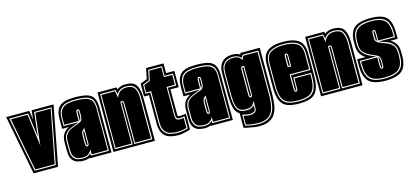

<svg xmlns="http://www.w3.org/2000/svg" viewBox="-59 -1014 3335 1547"><g transform="rotate(-15 1608.5 -240.5)"><path d="M98 0 2 -495H195L206 -417L214 -495H397L302 0ZM112 -18H288L376 -477H230L207 -276L181 -477H23ZM119 -27 34 -468H173L207 -211L208 -191L209 -211L238 -468H366L281 -27Z M513 6Q489 6 463.5 -1Q438 -8 421 -32Q404 -56 404 -107V-179Q404 -255 470 -287H413V-372Q413 -439 447 -472.5Q481 -506 574 -506Q638 -506 676 -495.5Q714 -485 731 -456Q748 -427 748 -372V0H564V-4Q543 6 513 6ZM513 -12Q539 -12 555 -19Q571 -26 581 -38V-18H731V-372Q731 -421 716 -445.5Q701 -470 666.5 -479Q632 -488 574 -488Q492 -488 461 -459.5Q430 -431 430 -372V-305H554Q548 -301 537.5 -297.5Q527 -294 514 -289Q495 -282 473 -270.5Q451 -259 436 -238Q421 -217 421 -179V-107Q421 -65 435.5 -44.5Q450 -24 471 -18Q492 -12 513 -12ZM513 -21Q494 -21 475 -26.5Q456 -32 443 -50.5Q430 -69 430 -107V-179Q430 -217 446.5 -238Q463 -259 490 -271Q517 -283 546 -293Q572 -302 579.5 -315Q587 -328 587 -354V-382Q587 -393 584.5 -399.5Q582 -406 573 -406Q564 -406 561 -397Q558 -388 558 -371V-314H438V-372Q438 -425 467 -452Q496 -479 574 -479Q629 -479 661.5 -470.5Q694 -462 708.5 -439Q723 -416 723 -372V-27H590V-71Q585 -54 567.5 -37.5Q550 -21 513 -21ZM567 -313V-371Q567 -397 573 -397Q579 -397 579 -382V-354Q579 -325 567 -313ZM573 -98Q585 -98 586 -110Q587 -116 587 -123.5Q587 -131 587 -141V-247Q574 -239 566 -226.5Q558 -214 558 -193V-135Q558 -120 560 -109Q562 -98 573 -98ZM573 -107Q568 -107 568 -116L567 -135V-193Q567 -216 579 -229V-117Q579 -107 573 -107Z M764 0V-496H923L926 -478Q955 -502 998 -502Q1063 -502 1086.5 -466.5Q1110 -431 1110 -358V0ZM781 -18H930V-368Q932 -369 937 -369Q943 -369 943 -359V-18H1093V-358Q1093 -420 1073 -452Q1053 -484 997 -484Q969 -484 948.5 -472.5Q928 -461 916 -441L910 -478H781ZM789 -27V-469H903L913 -411Q921 -439 943 -457Q965 -475 998 -475Q1048 -475 1066 -445.5Q1084 -416 1084 -358V-27H951V-356Q951 -370 947 -374Q943 -378 935 -378Q928 -378 922 -375V-27Z M1308 5Q1268 5 1234 -5Q1200 -15 1179.5 -44.5Q1159 -74 1159 -132V-368H1118V-475L1175 -497L1193 -585H1338V-504H1407V-368H1338V-156Q1338 -141 1356 -141Q1366 -141 1380 -143.5Q1394 -146 1407 -147V-15Q1399 -12 1390 -9.5Q1381 -7 1372 -5Q1357 -1 1340 2Q1323 5 1308 5ZM1308 -14Q1323 -14 1337.5 -16Q1352 -18 1364 -21Q1371 -23 1377.5 -24.5Q1384 -26 1391 -28V-129Q1377 -128 1366 -126.5Q1355 -125 1350 -125Q1336 -125 1328.5 -131.5Q1321 -138 1321 -156V-386H1391V-486H1321V-567H1206L1188 -483L1135 -462V-386H1175V-132Q1175 -82 1193.5 -56.5Q1212 -31 1242.5 -22.5Q1273 -14 1308 -14ZM1308 -23Q1275 -23 1247 -30.5Q1219 -38 1201.5 -61.5Q1184 -85 1184 -132V-395H1143V-456L1195 -477L1213 -558H1313V-477H1382V-395H1313V-156Q1313 -131 1323 -123Q1333 -115 1350 -115Q1358 -115 1367 -116.5Q1376 -118 1382 -119V-35L1359 -29Q1337 -23 1308 -23Z M1525 6Q1501 6 1475.5 -1Q1450 -8 1433 -32Q1416 -56 1416 -107V-179Q1416 -255 1482 -287H1425V-372Q1425 -439 1459 -472.5Q1493 -506 1586 -506Q1650 -506 1688 -495.5Q1726 -485 1743 -456Q1760 -427 1760 -372V0H1576V-4Q1555 6 1525 6ZM1525 -12Q1551 -12 1567 -19Q1583 -26 1593 -38V-18H1743V-372Q1743 -421 1728 -445.5Q1713 -470 1678.5 -479Q1644 -488 1586 -488Q1504 -488 1473 -459.5Q1442 -431 1442 -372V-305H1566Q1560 -301 1549.5 -297.5Q1539 -294 1526 -289Q1507 -282 1485 -270.5Q1463 -259 1448 -238Q1433 -217 1433 -179V-107Q1433 -65 1447.5 -44.5Q1462 -24 1483 -18Q1504 -12 1525 -12ZM1525 -21Q1506 -21 1487 -26.5Q1468 -32 1455 -50.5Q1442 -69 1442 -107V-179Q1442 -217 1458.5 -238Q1475 -259 1502 -271Q1529 -283 1558 -293Q1584 -302 1591.5 -315Q1599 -328 1599 -354V-382Q1599 -393 1596.5 -399.5Q1594 -406 1585 -406Q1576 -406 1573 -397Q1570 -388 1570 -371V-314H1450V-372Q1450 -425 1479 -452Q1508 -479 1586 -479Q1641 -479 1673.5 -470.5Q1706 -462 1720.5 -439Q1735 -416 1735 -372V-27H1602V-71Q1597 -54 1579.5 -37.5Q1562 -21 1525 -21ZM1579 -313V-371Q1579 -397 1585 -397Q1591 -397 1591 -382V-354Q1591 -325 1579 -313ZM1585 -98Q1597 -98 1598 -110Q1599 -116 1599 -123.5Q1599 -131 1599 -141V-247Q1586 -239 1578 -226.5Q1570 -214 1570 -193V-135Q1570 -120 1572 -109Q1574 -98 1585 -98ZM1585 -107Q1580 -107 1580 -116L1579 -135V-193Q1579 -216 1591 -229V-117Q1591 -107 1585 -107Z M1954 104Q1936 104 1912 100.5Q1888 97 1865 92Q1842 87 1827 84V-38Q1796 -55 1785 -96.5Q1774 -138 1774 -206V-384Q1774 -433 1791 -460.5Q1808 -488 1834.5 -499Q1861 -510 1889 -510Q1931 -510 1954 -494L1959 -506H2120V-124Q2120 -80 2115 -39Q2110 2 2093.5 34Q2077 66 2044 85Q2011 104 1954 104ZM1954 86Q2005 86 2035 68Q2065 50 2079.5 20Q2094 -10 2098.5 -47.5Q2103 -85 2103 -124V-487H1970L1960 -464Q1950 -475 1933 -483.5Q1916 -492 1889 -492Q1866 -492 1843.5 -482.5Q1821 -473 1806 -450Q1791 -427 1791 -384V-206Q1791 -143 1800.5 -108.5Q1810 -74 1831 -60Q1852 -46 1886 -46Q1914 -46 1929.5 -53.5Q1945 -61 1953 -72V-49Q1953 -25 1939 -18Q1925 -11 1905 -11Q1882 -11 1844 -22V70Q1861 75 1892.5 80.5Q1924 86 1954 86ZM1954 77Q1925 77 1896.5 72.5Q1868 68 1852 63V-10Q1879 -2 1905 -2Q1928 -2 1944.5 -11Q1961 -20 1961 -49V-108Q1954 -88 1940.5 -72Q1927 -56 1886 -56Q1854 -56 1835 -68.5Q1816 -81 1807.5 -114Q1799 -147 1799 -206V-384Q1799 -423 1812.5 -444.5Q1826 -466 1846.5 -474.5Q1867 -483 1889 -483Q1923 -483 1938 -471.5Q1953 -460 1961 -446L1975 -478H2094V-124Q2094 -87 2090 -51Q2086 -15 2072.5 14Q2059 43 2030.5 60Q2002 77 1954 77ZM1947 -138Q1961 -138 1961 -166V-396Q1955 -399 1947 -399Q1932 -399 1932 -375V-166Q1932 -138 1947 -138ZM1947 -148Q1941 -148 1941 -162V-372Q1941 -383 1943 -386.5Q1945 -390 1949 -390H1953V-162Q1953 -148 1947 -148Z M2312 11Q2252 11 2214 -3.5Q2176 -18 2157.5 -58Q2139 -98 2139 -176V-361Q2139 -442 2184 -473Q2229 -504 2312 -504Q2395 -504 2440 -473Q2485 -442 2485 -361V-176Q2485 -98 2466 -58Q2447 -18 2409 -3.5Q2371 11 2312 11ZM2312 -7Q2366 -7 2400.5 -20Q2435 -33 2451.5 -69.5Q2468 -106 2468 -176V-204H2318V-115Q2318 -104 2316.5 -100.5Q2315 -97 2312 -97Q2306 -97 2306 -115V-227H2468V-361Q2468 -433 2427.5 -459.5Q2387 -486 2312 -486Q2237 -486 2196.5 -459.5Q2156 -433 2156 -361V-176Q2156 -106 2172.5 -69.5Q2189 -33 2224 -20Q2259 -7 2312 -7ZM2312 -16Q2261 -16 2228 -28.5Q2195 -41 2179.5 -75.5Q2164 -110 2164 -176V-361Q2164 -428 2202 -452.5Q2240 -477 2312 -477Q2383 -477 2421 -452.5Q2459 -428 2459 -361V-236H2297V-115Q2297 -99 2301 -93.5Q2305 -88 2312 -88Q2326 -88 2326 -115V-195H2459V-176Q2459 -110 2443.5 -75.5Q2428 -41 2395.5 -28.5Q2363 -16 2312 -16ZM2297 -296H2326V-381Q2326 -406 2312 -406Q2305 -406 2301 -401Q2297 -396 2297 -381ZM2306 -305V-382Q2306 -397 2312 -397Q2318 -397 2318 -382V-305Z M2496 0V-496H2655L2658 -478Q2687 -502 2730 -502Q2795 -502 2818.5 -466.5Q2842 -431 2842 -358V0ZM2513 -18H2662V-368Q2664 -369 2669 -369Q2675 -369 2675 -359V-18H2825V-358Q2825 -420 2805 -452Q2785 -484 2729 -484Q2701 -484 2680.5 -472.5Q2660 -461 2648 -441L2642 -478H2513ZM2521 -27V-469H2635L2645 -411Q2653 -439 2675 -457Q2697 -475 2730 -475Q2780 -475 2798 -445.5Q2816 -416 2816 -358V-27H2683V-356Q2683 -370 2679 -374Q2675 -378 2667 -378Q2660 -378 2654 -375V-27Z M3031 13Q2931 13 2892.5 -27.5Q2854 -68 2854 -156V-213H2924Q2900 -229 2882.5 -255Q2865 -281 2865 -327V-352Q2865 -434 2905 -470Q2945 -506 3042 -506Q3140 -506 3176 -467.5Q3212 -429 3212 -343V-288H3152Q3178 -273 3195 -248Q3212 -223 3212 -179V-147Q3212 -62 3171.5 -24.5Q3131 13 3031 13ZM3031 -5Q3120 -5 3157.5 -38.5Q3195 -72 3195 -147V-179Q3195 -226 3170 -252.5Q3145 -279 3107 -290L3090 -295Q3082 -297 3074.5 -299.5Q3067 -302 3061 -306H3195V-343Q3195 -420 3162 -454.5Q3129 -489 3042 -489Q2954 -489 2918 -457Q2882 -425 2882 -352V-327Q2882 -277 2910.5 -249.5Q2939 -222 2976 -209Q2981 -207 2992 -202Q3003 -197 3007 -195H2871V-156Q2871 -77 2905.5 -41Q2940 -5 3031 -5ZM3031 -14Q2945 -14 2912.5 -48.5Q2880 -83 2880 -156V-186H3014V-118Q3014 -101 3018 -94.5Q3022 -88 3029 -88Q3037 -88 3040 -95Q3043 -102 3043 -112V-153Q3043 -185 3022.5 -196.5Q3002 -208 2972 -220Q2940 -234 2915.5 -257Q2891 -280 2891 -327V-352Q2891 -420 2925.5 -450Q2960 -480 3042 -480Q3124 -480 3155 -447.5Q3186 -415 3186 -343V-315H3057V-382Q3057 -406 3043 -406Q3036 -406 3032 -401.5Q3028 -397 3028 -383V-341Q3028 -319 3044 -306.5Q3060 -294 3104 -280Q3139 -269 3162.5 -246.5Q3186 -224 3186 -179V-147Q3186 -77 3151 -45.5Q3116 -14 3031 -14ZM3049 -314Q3037 -323 3037 -341V-383Q3037 -397 3043 -397Q3049 -397 3049 -383ZM3029 -97Q3026 -97 3024.5 -100.5Q3023 -104 3023 -114V-186Q3035 -174 3035 -153V-112Q3035 -97 3029 -97Z"/></g></svg>

Font: Alumni Sans Collegiate One
Style: Regular
Weight: 400
Designer: Robert E. Leuschke
Foundry: Robert E. Leuschke
Version: Version 1.100